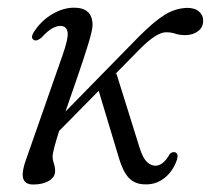

<svg xmlns="http://www.w3.org/2000/svg" viewBox="-20 -472 549 500"><path d="M221 -406.5Q221 -394 209.8 -357.2Q198.5 -320.5 182.2 -273.2Q166 -226 150.5 -181.5L342.5 -377.5Q380.5 -415.5 408.2 -433Q436 -450.5 467.5 -451.5Q487.5 -451.5 498.5 -441.8Q509.5 -432 509 -417.5Q509 -401 496 -391Q483 -381 463.5 -380.5Q447.5 -380.5 436.8 -384.2Q426 -388 412 -388Q387.5 -387.5 345.5 -345.5L277.5 -276.5L283 -281L343 -89Q351 -63 360.5 -52.5Q370 -42 382.5 -40.5Q404 -39 421.5 -70Q427.5 -77.5 435.5 -75.5Q445.5 -73 441 -56.5Q430.5 -25.5 407.5 -7.8Q384.5 10 354.5 8Q330.5 7 315.5 -8.8Q300.5 -24.5 290 -59.5L237 -235.5L134 -131Q126.5 -107.5 121.8 -89.8Q117 -72 117 -64.5Q117 -55.5 120.2 -46.5Q123.5 -37.5 123.5 -26Q123.5 -11 107.5 -1.2Q91.5 8.5 66.5 8.5Q44 8.5 40 -8.8Q36 -26 50.5 -64L142.5 -327Q158.5 -372 156 -388.2Q153.5 -404.5 137 -404.5Q127.5 -404.5 115.8 -398Q104 -391.5 88 -374Q75.5 -364 69 -367.5Q58 -373 68.5 -389Q87 -418 115.8 -435Q144.5 -452 173 -452Q221 -452 221 -406.5Z"/></svg>

Font: Fraunces 72pt Soft Light
Style: Italic
Weight: 300
Italic angle: -16°
Version: Version 1.000;[b76b70a41]